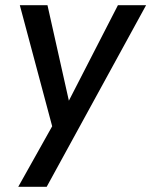

<svg xmlns="http://www.w3.org/2000/svg" viewBox="-20 -513 580 736"><path d="M50 203 180 -29 56 -493H162L244 -127L432 -493H540L159 203Z"/></svg>

Font: Hanken Grotesk Medium
Style: Italic
Weight: 500
Italic angle: -8°
Designer: Alfredo Marco Pradil
Foundry: Hanken Design Co.
Version: Version 3.013